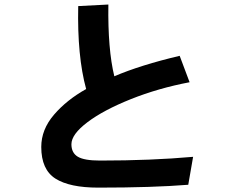

<svg xmlns="http://www.w3.org/2000/svg" viewBox="-20 -817 1040 852"><path d="M163.1 -165Q163.1 -242.2 219.7 -308.1Q276.4 -374 362.3 -421.9Q322.3 -567.4 327.1 -790L460.9 -796.9Q458 -598.6 487.3 -478.5Q603.5 -528.3 777.3 -569.3L821.3 -452.1Q682.6 -425.8 560.5 -377Q438.5 -328.1 367.7 -274.4Q296.9 -220.7 296.9 -176.8Q296.9 -138.7 325.2 -121.6Q353.5 -104.5 423.8 -104.5Q651.4 -104.5 836.9 -121.1L815.4 2.9Q657.2 15.6 416 15.6Q289.1 15.6 226.1 -24.4Q163.1 -64.5 163.1 -165Z"/></svg>

Font: Gothic A1 ExtraBold
Style: Regular
Weight: 800
Designer: HanYang I&C Co.,Ltd.
Foundry: HanYang I&C Co.,Ltd.
Version: Version 2.50